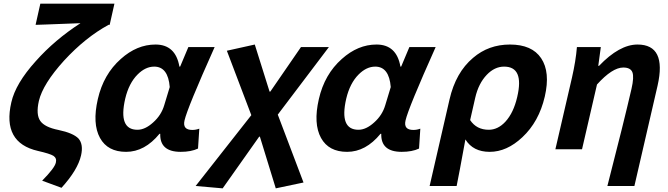

<svg xmlns="http://www.w3.org/2000/svg" viewBox="-20 -818 3658 1052"><path d="M211 172Q280 102 286 73Q292 49 273 36Q254 24 188 9Q-9 -36 42 -257Q65 -360 176 -483Q280 -600 421 -691Q166 -681 175 -682L201 -798H607L581 -682H575Q448 -613 331 -486Q215 -358 193 -265Q176 -190 201 -155Q225 -121 300 -106Q381 -89 410 -59Q438 -27 424 34Q406 113 317 211Z M528 -62Q485 -140 516 -275Q547 -411 642 -495Q730 -574 832 -574Q942 -574 963 -453H967L1012 -560H1156Q1006 -225 991 -158Q979 -106 1034 -106Q1053 -106 1072 -113L1065 -4Q1027 14 970 14Q855 14 858 -85H854Q773 14 671 14Q570 14 528 -62ZM819 -147Q864 -187 880 -242L910 -341Q901 -453 825 -453Q777 -453 734 -410Q686 -362 666 -277Q627 -107 733 -107Q775 -107 819 -147Z M1052 201 1357 -187 1223 -540 1376 -574 1457 -316H1461L1629 -560H1782L1502 -190L1643 182L1491 214L1404 -69H1400L1200 214Z M1739 -62Q1696 -140 1727 -275Q1758 -411 1853 -495Q1941 -574 2043 -574Q2153 -574 2174 -453H2178L2223 -560H2367Q2217 -225 2202 -158Q2190 -106 2245 -106Q2264 -106 2283 -113L2276 -4Q2238 14 2181 14Q2066 14 2069 -85H2065Q1984 14 1882 14Q1781 14 1739 -62ZM2030 -147Q2075 -187 2091 -242L2121 -341Q2112 -453 2036 -453Q1988 -453 1945 -410Q1897 -362 1877 -277Q1838 -107 1944 -107Q1986 -107 2030 -147Z M2443 -273Q2477 -421 2572 -501Q2657 -574 2774 -574Q2895 -574 2945 -499Q2996 -423 2965 -289Q2933 -151 2842 -66Q2757 14 2663 14Q2572 14 2530 -54Q2494 143 2482 201H2334ZM2749 -151Q2794 -200 2814 -287Q2853 -453 2742 -453Q2690 -453 2647 -408Q2602 -361 2584 -283L2556 -160Q2591 -107 2658 -107Q2708 -107 2749 -151Z M3308 201Q3399 -153 3440 -331Q3455 -396 3445 -422Q3435 -448 3395 -448Q3335 -448 3251 -355L3169 0H3023L3114 -393Q3135 -485 3141 -560H3272L3258 -457H3262Q3374 -574 3473 -574Q3634 -574 3583 -349L3456 201Z"/></svg>

Font: KaiGen Gothic CN Bold
Style: Bold
Weight: 700
Designer: Ryoko NISHIZUKA  (kana & ideographs); Paul D. Hunt (Latin, Greek & Cyrillic); Wenlong ZHANG  (bopomofo); Sandoll Communi
Foundry: Adobe Systems Incorporated
Version: Version 1.002.20150501